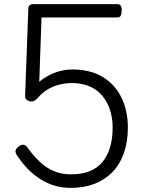

<svg xmlns="http://www.w3.org/2000/svg" viewBox="-20 -895 703 934"><path d="M325 19Q285 19 249 9Q213 -1 180.5 -21Q148 -41 119 -69.5Q90 -98 65 -136Q57 -146 55.5 -157Q54 -168 68 -180Q81 -191 92 -191Q103 -191 113 -178Q142 -138 173 -108.5Q204 -79 241 -63Q278 -47 326 -47Q377 -47 414.5 -61.5Q452 -76 477 -105.5Q502 -135 515 -177.5Q528 -220 528 -275Q528 -321 515 -360.5Q502 -400 477.5 -429.5Q453 -459 415.5 -475Q378 -491 329 -491Q297 -491 265.5 -482.5Q234 -474 208 -457.5Q182 -441 162 -417Q149 -402 135 -401.5Q121 -401 111.5 -408.5Q102 -416 102 -426L118 -856Q118 -864 124.5 -869.5Q131 -875 142 -875H550Q561 -875 566.5 -868.5Q572 -862 572 -845Q572 -828 567.5 -819Q563 -810 550 -810H182L171 -497Q191 -514 216 -527.5Q241 -541 270.5 -549Q300 -557 333 -557Q419 -557 479 -521Q539 -485 570.5 -421Q602 -357 602 -275Q602 -205 582.5 -150Q563 -95 526.5 -57.5Q490 -20 439 -0.5Q388 19 325 19Z"/></svg>

Font: Playwrite GB S Light
Style: Regular
Weight: 300
Designer: Veronika Burian, José Scaglione
Foundry: TypeTogether
Version: Version 1.002